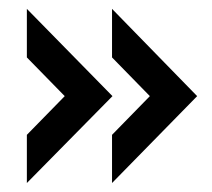

<svg xmlns="http://www.w3.org/2000/svg" viewBox="-20 -482 481 436"><path d="M41 -175.8 127 -263.7 41 -351.6V-461.9L235.4 -263.7L41 -66.4ZM234.4 -175.8 320.3 -263.7 234.4 -351.6V-461.9L427.7 -263.7L234.4 -66.4Z"/></svg>

Font: Dinish Condensed
Style: Bold
Weight: 700
Width: 3
Designer: Bert Driehuis
Foundry: Playbeing
Version: Version 3.006; git-39231f3c-release